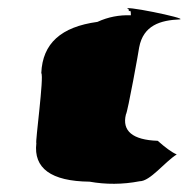

<svg xmlns="http://www.w3.org/2000/svg" viewBox="-20 -437 465 465"><path d="M80 -260C87 -252 65 -92 68 -90C61 -30 103 2 197 3C236 10 277 10 318 2C344 2 378 -44 408 -63C396 -68 380 -80 362 -96C301 -98 275 -120 285 -160C289 -164 317 -319 317 -322C327 -376 369 -388 415 -390C439 -392 261 -428 292 -414C291 -402 297 -422 297 -400C269 -401 242 -396 216 -384C128 -372 83 -332 80 -260Z"/></svg>

Font: Arrow
Style: Ita
Weight: 400
Version: Version 0.23